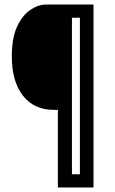

<svg xmlns="http://www.w3.org/2000/svg" viewBox="-20 -680 506 846"><path d="M235 146V-196H216Q130 -196 81 -258.5Q32 -321 32 -432Q32 -512 55 -562Q78 -612 113 -636Q148 -660 183 -660H392V146ZM297 88H332V-602H297Z"/></svg>

Font: Bricolage Grotesque 12pt Condensed Light
Style: Regular
Weight: 300
Width: 3
Designer: Mathieu Triay
Foundry: Atelier Triay
Version: Version 1.001; ttfautohint (v1.8.4.7-5d5b);gftools[0.9.33.de